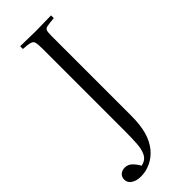

<svg xmlns="http://www.w3.org/2000/svg" viewBox="-311 -738 987 987"><g transform="rotate(-45 182.5 -244.5)"><path d="M55 212Q22 212 1.5 198.5Q-19 185 -19 162Q-19 142 -5.5 131Q8 120 27 120Q50 120 67 137Q84 154 95 175Q128 168 141.5 142.5Q155 117 157.5 77Q160 37 160 -11V-614Q160 -644 156.5 -657Q153 -670 138 -674.5Q123 -679 88 -681Q87 -691 88 -701Q109 -701 143.5 -700Q178 -699 200 -699Q223 -699 256 -700Q289 -701 312 -701V-681Q277 -678 261.5 -675Q246 -672 242.5 -661Q239 -650 239 -623V-46Q239 21 226 68Q213 115 185 149Q159 180 124.5 196Q90 212 55 212Z"/></g></svg>

Font: Castoro Titling
Style: Regular
Weight: 400
Version: Version 2.04